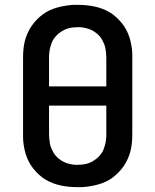

<svg xmlns="http://www.w3.org/2000/svg" viewBox="-20 -763 640 791"><path d="M300 8Q283 8 266 6.5Q249 5 232 1.5Q215 -2 199 -8Q183 -14 168.5 -22.5Q154 -31 141 -43Q128 -55 117.5 -68Q107 -81 99 -96.5Q91 -112 86 -128Q81 -144 78 -163.5Q75 -183 75 -195V-525Q75 -542 76.5 -559Q78 -576 82 -592.5Q86 -609 93 -625Q100 -641 109.5 -655Q119 -669 131 -681.5Q143 -694 156.5 -704Q170 -714 185.5 -721Q201 -728 217.5 -732.5Q234 -737 254 -740Q274 -743 285 -743H300Q317 -743 334 -741.5Q351 -740 368 -736.5Q385 -733 401 -727Q417 -721 431.5 -712.5Q446 -704 459 -692Q472 -680 482.5 -667Q493 -654 501 -638.5Q509 -623 514 -607Q519 -591 522 -571.5Q525 -552 525 -540V-210Q525 -193 523.5 -176Q522 -159 518 -142.5Q514 -126 507 -110Q500 -94 490.5 -80Q481 -66 469 -53.5Q457 -41 443.5 -31Q430 -21 414.5 -14Q399 -7 382.5 -2.5Q366 2 346 5Q326 8 315 8ZM418 -407V-525Q418 -534 417 -543.5Q416 -553 414.5 -562.5Q413 -572 409.5 -580.5Q406 -589 401.5 -597.5Q397 -606 391 -613Q385 -620 377.5 -626Q370 -632 362 -636.5Q354 -641 345 -644Q336 -647 325 -649Q314 -651 308 -651H300Q291 -651 281.5 -650Q272 -649 262.5 -646.5Q253 -644 245 -640Q237 -636 229 -630.5Q221 -625 214.5 -618.5Q208 -612 202.5 -604.5Q197 -597 193.5 -588Q190 -579 187.5 -570Q185 -561 183.5 -550Q182 -539 182 -533V-407ZM292 -84H300Q309 -84 318.5 -85Q328 -86 337.5 -88.5Q347 -91 355 -95Q363 -99 371 -104.5Q379 -110 385.5 -116.5Q392 -123 397.5 -130.5Q403 -138 406.5 -147Q410 -156 412.5 -165Q415 -174 416.5 -185Q418 -196 418 -202V-328H182V-210Q182 -201 183 -191.5Q184 -182 185.5 -172.5Q187 -163 190.5 -154.5Q194 -146 198.5 -137.5Q203 -129 209 -122Q215 -115 222.5 -109Q230 -103 238 -98.5Q246 -94 255 -91Q264 -88 275 -86Q286 -84 292 -84Z"/></svg>

Font: Iosevka Aile Semibold
Style: Regular
Weight: 600
Designer: Belleve Invis
Foundry: Belleve Invis
Version: Version 31.1.0; ttfautohint (v1.8.4)